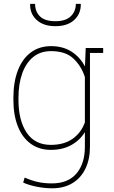

<svg xmlns="http://www.w3.org/2000/svg" viewBox="-20 -782 604 1015"><path d="M255.9 213.4Q217.3 213.4 175.5 205.3Q133.8 197.3 102.5 183.1L110.4 156.7Q146 172.4 179.2 179.9Q212.4 187.5 254.9 187.5Q339.4 187.5 384 135.5Q428.7 83.5 428.7 -6.8V-83.5Q402.3 -40.5 356.7 -15.1Q311 10.3 249 10.3Q187 10.3 142.6 -22Q98.1 -54.2 74.5 -113.8Q50.8 -173.3 50.8 -254.4V-264.6Q50.8 -348.6 74.5 -409.9Q98.1 -471.2 142.8 -504.6Q187.5 -538.1 250 -538.1Q312.5 -538.1 357.7 -509.3Q402.8 -480.5 429.2 -430.7L433.1 -528.3H455.6V-6.8Q455.6 60.5 431.4 110.1Q407.2 159.7 362.5 186.5Q317.9 213.4 255.9 213.4ZM248.5 -16.1Q318.8 -16.1 364 -48.3Q409.2 -80.6 428.7 -134.8V-374.5Q410.2 -432.6 368.4 -472.2Q326.7 -511.7 249.5 -511.7Q193.8 -511.7 155.5 -480.5Q117.2 -449.2 97.4 -393.6Q77.6 -337.9 77.6 -264.6V-254.4Q77.6 -145 121.1 -80.6Q164.6 -16.1 248.5 -16.1ZM445.8 -502 442.4 -528.3H525.4V-502ZM273.4 -643.6Q210.4 -643.6 174.6 -675.8Q138.7 -708 139.2 -758.8L140.1 -761.7H165.5Q165.5 -720.7 191.4 -695.3Q217.3 -669.9 273.4 -669.9Q327.1 -669.9 354 -695.8Q380.9 -721.7 380.9 -761.7H406.2L407.2 -758.8Q407.2 -708 371.6 -675.8Q335.9 -643.6 273.4 -643.6Z"/></svg>

Font: Roboto Slab LO Thin
Style: Regular
Weight: 250
Designer: Google
Version: Version 2.00;September 28, 2018;FontCreator 11.5.0.2427 64-b